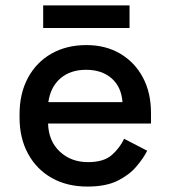

<svg xmlns="http://www.w3.org/2000/svg" viewBox="-20 -673 624 707"><path d="M302 14Q227 14 171 -17.5Q115 -49 83.5 -106.5Q52 -164 52 -240V-252Q52 -329 83 -386.5Q114 -444 169.5 -475.5Q225 -507 298 -507Q369 -507 422.5 -475.5Q476 -444 506 -388Q536 -332 536 -257V-218H157Q159 -153 200.5 -114.5Q242 -76 304 -76Q362 -76 391.5 -102Q421 -128 437 -162L522 -118Q508 -90 481.5 -59Q455 -28 412 -7Q369 14 302 14ZM158 -297H431Q427 -353 391 -384.5Q355 -416 297 -416Q239 -416 202.5 -384.5Q166 -353 158 -297ZM139 -570V-653H457V-570Z"/></svg>

Font: Space Grotesk Light Medium
Style: Regular
Weight: 500
Version: Version 2.000